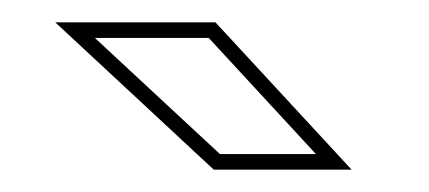

<svg xmlns="http://www.w3.org/2000/svg" viewBox="-20 -708 384 172"><path d="M295 -556H171.5L29.5 -688H173ZM263 -570 167 -674H65L177 -570Z"/></svg>

Font: Tourney Thin
Style: Regular
Weight: 100
Designer: Tyler Finck
Foundry: Etcetera Type Co
Version: Version 1.015